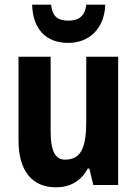

<svg xmlns="http://www.w3.org/2000/svg" viewBox="-20 -789 585 819"><path d="M429 -769H348C342 -718 314 -701 272 -701C226 -701 203 -719 198 -769H117C120 -664 177 -606 271 -606C363 -606 426 -670 429 -769ZM484 -547H348V-275C348 -167 330 -108 258 -108C214 -108 196 -148 196 -228V-547H59V-190C59 -61 116 10 219 10C278 10 326 -16 354 -70H361L378 0H484Z"/></svg>

Font: Noto Sans Thai Looped Condensed
Style: Bold
Weight: 700
Width: 3
Designer: Sasikarn Vongin, Ben Mitchell
Foundry: The Fontpad Ltd
Version: Version 1.001